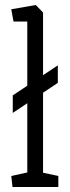

<svg xmlns="http://www.w3.org/2000/svg" viewBox="-20 -747 281 767"><path d="M31 -296V-366L211 -486V-416ZM30 0 25 -44 89 -58V-661H34L25 -710L123 -727L152 -697V-57L213 -44V0Z"/></svg>

Font: Kreon Light
Style: Regular
Weight: 300
Designer: Julia Petretta
Foundry: Julia Petretta and Eli Heuer
Version: Version 2.002